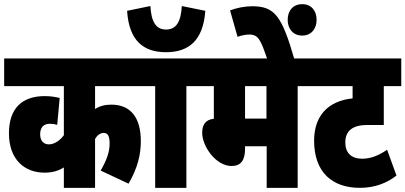

<svg xmlns="http://www.w3.org/2000/svg" viewBox="-20 -903 1949 923"><path d="M684 -489V-622H0V-489H287V-253C269 -229 243 -209 215 -209C190 -209 173 -226 173 -257C173 -291 190 -308 220 -308C232 -308 245 -306 255 -303L267 -432C244 -438 219 -441 195 -441C89 -441 23 -385 23 -262C23 -139 95 -73 195 -73C232 -73 261 -82 287 -98V0H437V-235C446 -251 461 -264 478 -264C498 -264 507 -250 507 -213C507 -170 491 -130 464 -83L598 -20C642 -96 657 -160 657 -225C657 -334 611 -400 515 -400C484 -400 459 -393 437 -379V-489Z M967 -851 854 -874C850 -798 827 -761 778 -761C730 -761 707 -798 703 -874L591 -851C600 -708 669 -652 778 -652C887 -652 957 -708 967 -851ZM876 -489H942V-622H672V-489H726V0H876Z M1411 -489H1477V-622H930V-489H1008V-332C965 -328 952 -299 952 -265C952 -199 1018 -105 1093 -105C1138 -105 1158 -132 1158 -188V-200H1262V0H1411ZM1261 -489V-333H1158V-489Z M1363 -808C1363 -764 1389 -732 1433 -732C1476 -732 1502 -764 1502 -808C1502 -852 1476 -883 1433 -883C1389 -883 1363 -852 1363 -808ZM1266 -615H1396C1335 -828 1300 -873 1192 -873C1158 -873 1116 -865 1086 -853L1122 -726C1141 -733 1162 -737 1179 -737C1223 -737 1234 -709 1266 -615Z M1909 -489V-622H1465V-489H1675V-430C1557 -418 1490 -346 1490 -227C1490 -73 1579 0 1710 0C1782 0 1840 -23 1886 -59L1841 -183C1798 -154 1761 -140 1721 -140C1669 -140 1640 -168 1640 -218C1640 -272 1673 -302 1744 -302H1825V-489Z"/></svg>

Font: Noto Sans Devanagari ExtraCondensed Black
Style: Regular
Weight: 900
Width: 2
Designer: Jelle Bosma - Monotype Design Team
Foundry: Monotype Imaging Inc.
Version: Version 2.004